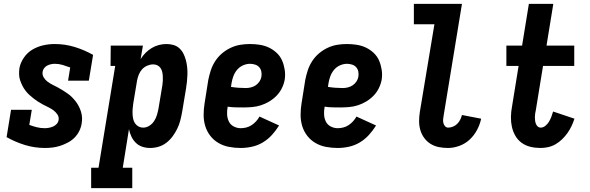

<svg xmlns="http://www.w3.org/2000/svg" viewBox="-20 -755 3040 990"><path d="M212 8Q158 8 108 -7.5Q58 -23 14 -48L37 -189H144L131 -111Q150 -104 169.5 -99Q189 -94 211 -94Q221 -94 232 -96Q243 -98 253.5 -102.5Q264 -107 272 -115.5Q280 -124 282 -135Q285 -151 276.5 -164Q268 -177 256 -186Q244 -195 230.5 -201.5Q217 -208 203.5 -215Q190 -222 177.5 -230Q165 -238 153.5 -247Q142 -256 131 -266Q120 -276 111 -288Q102 -300 95.5 -313Q89 -326 84 -340.5Q79 -355 78.5 -370.5Q78 -386 80 -403Q85 -431 103 -457.5Q121 -484 147.5 -499.5Q174 -515 203.5 -521.5Q233 -528 262 -528Q316 -528 366 -512.5Q416 -497 460 -472L438 -339H331L342 -407Q323 -414 303.5 -420Q284 -426 263 -426Q253 -426 243.5 -424Q234 -422 224.5 -417.5Q215 -413 208 -404Q201 -395 200 -386Q197 -370 205 -356.5Q213 -343 225 -334Q237 -325 250 -318.5Q263 -312 276.5 -305Q290 -298 302.5 -290Q315 -282 327.5 -273.5Q340 -265 350.5 -254.5Q361 -244 370 -232.5Q379 -221 386 -207.5Q393 -194 397.5 -179.5Q402 -165 403 -149.5Q404 -134 401 -118Q398 -98 388.5 -79Q379 -60 364 -45Q349 -30 330 -20Q311 -10 291.5 -3.5Q272 3 252 5.5Q232 8 212 8Z M450 215V110H488L574 -415H550L551 -520H717L705 -450Q716 -468 730.5 -482.5Q745 -497 762.5 -507.5Q780 -518 799.5 -523Q819 -528 838 -528Q857 -528 874.5 -523Q892 -518 905 -506Q918 -494 926 -478Q934 -462 938.5 -444.5Q943 -427 945 -409Q947 -391 946.5 -372Q946 -353 944 -334Q942 -315 939 -297L919 -177Q915 -155 909.5 -133.5Q904 -112 894 -91.5Q884 -71 870.5 -52.5Q857 -34 838.5 -19.5Q820 -5 798 1.5Q776 8 754 8Q733 8 713.5 1.5Q694 -5 680 -19Q666 -33 657.5 -51Q649 -69 645 -89L613 110H662V215ZM719 -97Q735 -97 750 -106.5Q765 -116 774.5 -130.5Q784 -145 789 -161.5Q794 -178 797 -194L817 -314Q819 -326 819.5 -337.5Q820 -349 819.5 -361Q819 -373 816.5 -384Q814 -395 808 -404Q802 -413 792 -418Q782 -423 770 -423Q755 -423 739.5 -416.5Q724 -410 713 -398Q702 -386 696 -371Q690 -356 687 -341L667 -221Q665 -207 664 -194Q663 -181 663.5 -168Q664 -155 666.5 -142.5Q669 -130 676 -119.5Q683 -109 694 -103Q705 -97 719 -97Z M1221 8Q1191 8 1161.5 2.5Q1132 -3 1107 -17.5Q1082 -32 1064.5 -54.5Q1047 -77 1038.5 -104.5Q1030 -132 1030 -162.5Q1030 -193 1035 -223L1054 -343Q1059 -368 1067 -392.5Q1075 -417 1089.5 -439.5Q1104 -462 1124.5 -479.5Q1145 -497 1169.5 -508.5Q1194 -520 1219 -524Q1244 -528 1268 -528Q1295 -528 1320 -524Q1345 -520 1367 -509.5Q1389 -499 1407 -482Q1425 -465 1434.5 -443Q1444 -421 1448 -395.5Q1452 -370 1448 -344Q1444 -322 1433.5 -300.5Q1423 -279 1406 -261.5Q1389 -244 1368 -231.5Q1347 -219 1325 -212Q1303 -205 1280 -203Q1257 -201 1235 -201Q1214 -201 1193.5 -201.5Q1173 -202 1154 -205Q1150 -185 1151 -165Q1152 -145 1160 -128.5Q1168 -112 1185 -103Q1202 -94 1221 -94Q1235 -94 1249.5 -97.5Q1264 -101 1277 -109.5Q1290 -118 1300.5 -129.5Q1311 -141 1318 -154L1419 -108Q1403 -82 1382 -59Q1361 -36 1335 -20.5Q1309 -5 1279.5 1.5Q1250 8 1221 8ZM1248 -301Q1261 -301 1274.5 -304.5Q1288 -308 1299 -315.5Q1310 -323 1318 -335Q1326 -347 1328 -360Q1330 -373 1327.5 -386Q1325 -399 1316.5 -408.5Q1308 -418 1295 -422Q1282 -426 1269 -426Q1251 -426 1233 -418Q1215 -410 1202.5 -395Q1190 -380 1183.5 -362.5Q1177 -345 1174 -327L1171 -307Q1189 -304 1209 -302.5Q1229 -301 1248 -301Z M1721 8Q1691 8 1661.5 2.5Q1632 -3 1607 -17.5Q1582 -32 1564.5 -54.5Q1547 -77 1538.5 -104.5Q1530 -132 1530 -162.5Q1530 -193 1535 -223L1554 -343Q1559 -368 1567 -392.5Q1575 -417 1589.5 -439.5Q1604 -462 1624.5 -479.5Q1645 -497 1669.5 -508.5Q1694 -520 1719 -524Q1744 -528 1768 -528Q1795 -528 1820 -524Q1845 -520 1867 -509.5Q1889 -499 1907 -482Q1925 -465 1934.5 -443Q1944 -421 1948 -395.5Q1952 -370 1948 -344Q1944 -322 1933.5 -300.5Q1923 -279 1906 -261.5Q1889 -244 1868 -231.5Q1847 -219 1825 -212Q1803 -205 1780 -203Q1757 -201 1735 -201Q1714 -201 1693.5 -201.5Q1673 -202 1654 -205Q1650 -185 1651 -165Q1652 -145 1660 -128.5Q1668 -112 1685 -103Q1702 -94 1721 -94Q1735 -94 1749.5 -97.5Q1764 -101 1777 -109.5Q1790 -118 1800.5 -129.5Q1811 -141 1818 -154L1919 -108Q1903 -82 1882 -59Q1861 -36 1835 -20.5Q1809 -5 1779.5 1.5Q1750 8 1721 8ZM1748 -301Q1761 -301 1774.5 -304.5Q1788 -308 1799 -315.5Q1810 -323 1818 -335Q1826 -347 1828 -360Q1830 -373 1827.5 -386Q1825 -399 1816.5 -408.5Q1808 -418 1795 -422Q1782 -426 1769 -426Q1751 -426 1733 -418Q1715 -410 1702.5 -395Q1690 -380 1683.5 -362.5Q1677 -345 1674 -327L1671 -307Q1689 -304 1709 -302.5Q1729 -301 1748 -301Z M2290 8Q2266 8 2243 3.5Q2220 -1 2200.5 -13Q2181 -25 2167.5 -43.5Q2154 -62 2147.5 -84Q2141 -106 2141 -130Q2141 -154 2145 -179L2220 -630H2114V-735H2362L2268 -162Q2266 -152 2265 -141.5Q2264 -131 2266 -121.5Q2268 -112 2274.5 -104.5Q2281 -97 2291 -97Q2303 -97 2315.5 -102Q2328 -107 2337.5 -116.5Q2347 -126 2353 -138Q2359 -150 2362 -162L2461 -143Q2455 -114 2440 -85.5Q2425 -57 2402 -35.5Q2379 -14 2349 -3Q2319 8 2290 8Z M2767 8Q2740 8 2715 2Q2690 -4 2670 -18.5Q2650 -33 2637.5 -54.5Q2625 -76 2619.5 -101Q2614 -126 2614.5 -152.5Q2615 -179 2620 -205L2654 -415H2591V-520H2672L2707 -735H2833L2798 -520H2941V-415H2780L2743 -188Q2741 -179 2739.5 -170Q2738 -161 2738 -152Q2738 -143 2739 -134Q2740 -125 2743 -117Q2746 -109 2752.5 -103Q2759 -97 2768 -97Q2781 -97 2792.5 -106.5Q2804 -116 2811 -128Q2818 -140 2823 -153Q2828 -166 2832 -180L2942 -143Q2936 -124 2927 -105Q2918 -86 2906 -69Q2894 -52 2878.5 -37Q2863 -22 2845 -11.5Q2827 -1 2807 3.5Q2787 8 2767 8Z"/></svg>

Font: Iosevka Curly Slab Extrabold
Style: Italic
Weight: 800
Italic angle: -9°
Monospace: yes
Designer: Belleve Invis
Foundry: Belleve Invis
Version: Version 22.1.2; ttfautohint (v1.8.4)